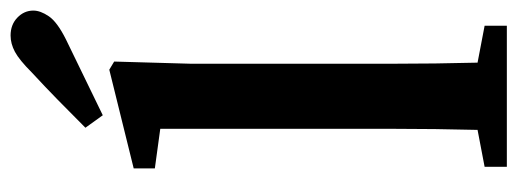

<svg xmlns="http://www.w3.org/2000/svg" viewBox="-320 -634 955 354"><g transform="rotate(-90 157.0 -457.5)"><path d="M26 0V-41L94 -54Q95 -93 95.5 -132Q96 -171 96 -210V-639L23 -649V-688L205 -733L220 -724L216 -583V-210Q216 -171 216.5 -132Q217 -93 218 -54L286 -41V0ZM98 -777Q124 -803 149.5 -828Q175 -853 200 -876Q223 -899 238 -907Q253 -915 268 -915Q288 -915 301 -902.5Q314 -890 314 -873Q314 -860 303.5 -844.5Q293 -829 261 -813Q226 -796 191 -779Q156 -762 121 -745Z"/></g></svg>

Font: Source Serif Pro Semibold
Style: Regular
Weight: 600
Designer: Frank Grießhammer
Foundry: Adobe Systems Incorporated
Version: Version 3.000;hotconv 1.0.109;makeotfexe 2.5.65596